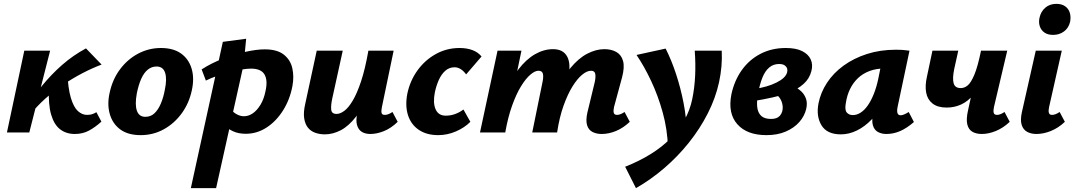

<svg xmlns="http://www.w3.org/2000/svg" viewBox="-20 -687 5573 996"><path d="M135 -90 104 -112Q147 -179 196 -239.5Q245 -300 302 -350Q359 -400 426 -436L507 -352Q459 -334 408 -307.5Q357 -281 307.5 -247.5Q258 -214 214 -174.5Q170 -135 135 -90ZM16 0 106 -424H240L132 0ZM368 8Q323 8 291.5 -16.5Q260 -41 245 -93.5Q230 -146 234 -230L329 -314Q333 -228 347.5 -179.5Q362 -131 384 -111Q406 -91 431 -91Q438 -91 446 -92Q454 -93 463 -96.5Q472 -100 480 -105L506 -56Q474 -27 441.5 -9.5Q409 8 368 8Z M710 14Q644 14 604 -15.5Q564 -45 549.5 -95.5Q535 -146 549 -207Q564 -276 603 -328Q642 -380 697 -409Q752 -438 815 -438Q879 -438 919 -409.5Q959 -381 974 -331Q989 -281 975 -218Q961 -152 923 -99.5Q885 -47 830 -16.5Q775 14 710 14ZM734 -81Q762 -81 781.5 -99.5Q801 -118 814.5 -150Q828 -182 835 -221Q847 -277 836.5 -309.5Q826 -342 792 -342Q767 -342 747 -326Q727 -310 713 -279Q699 -248 690 -204Q679 -145 690 -113Q701 -81 734 -81Z M970 289 1136 -470 1257 -486 1244 -353 1101 289ZM1255 7Q1217 7 1189 -6Q1161 -19 1143 -38.5Q1125 -58 1117 -78L1169 -129Q1187 -106 1206.5 -95Q1226 -84 1245 -84Q1270 -84 1292 -99.5Q1314 -115 1331.5 -144Q1349 -173 1357 -213Q1370 -269 1352.5 -300Q1335 -331 1282 -331Q1263 -331 1234.5 -326.5Q1206 -322 1173 -313.5Q1140 -305 1107 -293.5Q1074 -282 1048 -269L1026 -327Q1077 -360 1137.5 -383Q1198 -406 1255 -418.5Q1312 -431 1353 -431Q1418 -431 1452.5 -403.5Q1487 -376 1496.5 -332.5Q1506 -289 1497 -241Q1484 -171 1448.5 -114.5Q1413 -58 1363 -25.5Q1313 7 1255 7Z M1665 10Q1639 10 1616 2Q1593 -6 1578 -24Q1563 -42 1558 -73Q1553 -104 1564 -151L1623 -424H1758L1704 -178Q1696 -142 1698 -119Q1700 -96 1726 -96Q1744 -96 1765.5 -111.5Q1787 -127 1809.5 -164.5Q1832 -202 1853 -265Q1874 -328 1891 -424H1954Q1930 -299 1897.5 -215Q1865 -131 1827 -82Q1789 -33 1748 -11.5Q1707 10 1665 10ZM1901 8Q1875 8 1857 -3Q1839 -14 1832 -38.5Q1825 -63 1834 -103L1900 -424H2022L1961 -131Q1957 -111 1959.5 -101Q1962 -91 1976 -91Q1984 -91 1993 -94Q2002 -97 2016 -106L2043 -55Q2009 -22 1972 -7Q1935 8 1901 8Z M2253 14Q2193 14 2152.5 -13.5Q2112 -41 2096.5 -89.5Q2081 -138 2093 -201Q2107 -268 2145.5 -321.5Q2184 -375 2240.5 -406.5Q2297 -438 2364 -438Q2402 -438 2431 -427Q2460 -416 2478 -394L2398 -301Q2386 -318 2370.5 -328Q2355 -338 2338 -338Q2310 -338 2289.5 -319.5Q2269 -301 2256 -271.5Q2243 -242 2236 -209Q2225 -154 2239.5 -120.5Q2254 -87 2292 -87Q2319 -87 2342.5 -96Q2366 -105 2384 -119L2420 -55Q2389 -24 2344.5 -5Q2300 14 2253 14Z M3101 8Q3074 8 3053.5 -2.5Q3033 -13 3025.5 -37.5Q3018 -62 3027 -103L3065 -260Q3071 -287 3068 -303.5Q3065 -320 3046 -320Q3025 -320 3000 -299.5Q2975 -279 2950 -239Q2925 -199 2903.5 -139Q2882 -79 2870 0H2804Q2828 -118 2862.5 -200.5Q2897 -283 2939 -334Q2981 -385 3026.5 -408.5Q3072 -432 3115 -432Q3151 -432 3177 -417.5Q3203 -403 3212 -371Q3221 -339 3207 -286L3165 -131Q3161 -112 3164 -101.5Q3167 -91 3181 -91Q3188 -91 3197 -94Q3206 -97 3220 -106L3247 -55Q3213 -23 3175.5 -7.5Q3138 8 3101 8ZM2470 0 2561 -424H2685L2597 0ZM2540 0Q2562 -110 2595 -191.5Q2628 -273 2668.5 -326Q2709 -379 2755 -405.5Q2801 -432 2849 -432Q2902 -432 2922.5 -393Q2943 -354 2927 -286L2858 0H2741L2794 -260Q2800 -287 2796.5 -303.5Q2793 -320 2773 -320Q2755 -320 2731 -299.5Q2707 -279 2682.5 -239Q2658 -199 2636.5 -139Q2615 -79 2601 0Z M3279 289 3223 178Q3296 149 3355 112.5Q3414 76 3458 31.5Q3502 -13 3530.5 -64Q3559 -115 3571 -173Q3583 -231 3586 -293.5Q3589 -356 3584 -424H3724Q3726 -383 3722.5 -342.5Q3719 -302 3710 -260Q3692 -178 3651.5 -98.5Q3611 -19 3553.5 53Q3496 125 3426 185Q3356 245 3279 289ZM3445 76Q3442 -16 3418 -103Q3394 -190 3358 -266.5Q3322 -343 3282 -402L3433 -435Q3463 -376 3487 -303Q3511 -230 3526 -153Q3541 -76 3542 -3Z M3956 14Q3855 14 3805 -42.5Q3755 -99 3774 -197Q3789 -268 3827.5 -322.5Q3866 -377 3924.5 -407.5Q3983 -438 4056 -438Q4109 -438 4141 -422Q4173 -406 4185.5 -379Q4198 -352 4189 -318Q4179 -279 4149 -252Q4119 -225 4076.5 -208.5Q4034 -192 3987 -181.5Q3940 -171 3896 -164L3891 -225Q3960 -235 4007.5 -258.5Q4055 -282 4063 -311Q4066 -321 4063.5 -330.5Q4061 -340 4051 -347.5Q4041 -355 4021 -355Q3992 -355 3970.5 -337Q3949 -319 3935 -284.5Q3921 -250 3912 -199Q3905 -162 3908 -132.5Q3911 -103 3928 -86.5Q3945 -70 3980 -70Q3995 -70 4006.5 -74Q4018 -78 4026 -87Q4034 -96 4038 -110Q4043 -130 4037.5 -151Q4032 -172 4018 -187Q4004 -202 3985 -205L4061 -252Q4081 -247 4101.5 -237Q4122 -227 4138 -211.5Q4154 -196 4161.5 -173.5Q4169 -151 4162 -121Q4153 -84 4126 -53.5Q4099 -23 4056 -4.5Q4013 14 3956 14Z M4342 10Q4270 10 4241.5 -37Q4213 -84 4226 -151Q4237 -207 4270 -257.5Q4303 -308 4356 -346.5Q4409 -385 4477.5 -407Q4546 -429 4627 -429Q4652 -429 4668 -427.5Q4684 -426 4698 -424L4636 -131Q4628 -89 4652 -89Q4660 -89 4670.5 -93.5Q4681 -98 4694 -106L4721 -54Q4684 -22 4649.5 -7Q4615 8 4578 8Q4553 8 4534 -2.5Q4515 -13 4508 -37.5Q4501 -62 4510 -103L4540 -246L4609 -277Q4594 -211 4566 -158Q4538 -105 4502 -67.5Q4466 -30 4425 -10Q4384 10 4342 10ZM4404 -90Q4425 -90 4445 -103Q4465 -116 4482 -140.5Q4499 -165 4513 -200Q4527 -235 4536 -278L4556 -377L4612 -327Q4602 -331 4592 -331.5Q4582 -332 4572 -332Q4526 -332 4490.5 -318.5Q4455 -305 4430 -281Q4405 -257 4389.5 -225Q4374 -193 4368 -154Q4361 -117 4372.5 -103.5Q4384 -90 4404 -90Z M4891 -129Q4844 -129 4817.5 -150Q4791 -171 4784.5 -206.5Q4778 -242 4788 -287L4817 -424H4951L4930 -329Q4920 -280 4927 -255Q4934 -230 4964 -230Q4983 -230 5000 -244Q5017 -258 5034.5 -299.5Q5052 -341 5069 -424H5124Q5107 -343 5083.5 -287Q5060 -231 5030.5 -196Q5001 -161 4966 -145Q4931 -129 4891 -129ZM5073 8Q5045 8 5025 -3Q5005 -14 4998 -41Q4991 -68 5002 -116L5069 -424H5205L5136 -131Q5132 -112 5135 -101.5Q5138 -91 5152 -91Q5159 -91 5168 -94Q5177 -97 5191 -106L5218 -55Q5184 -23 5146 -7.5Q5108 8 5073 8Z M5356 8Q5329 8 5308.5 -3Q5288 -14 5280 -39Q5272 -64 5281 -105L5353 -424H5488L5422 -131Q5418 -113 5421 -102Q5424 -91 5437 -91Q5445 -91 5454 -94Q5463 -97 5477 -106L5504 -55Q5470 -23 5431.5 -7.5Q5393 8 5356 8ZM5443 -506Q5415 -506 5397.5 -518.5Q5380 -531 5373.5 -552Q5367 -573 5373 -597Q5380 -628 5403 -647.5Q5426 -667 5460 -667Q5488 -667 5506 -654Q5524 -641 5530 -619.5Q5536 -598 5531 -573Q5523 -541 5499 -523.5Q5475 -506 5443 -506Z"/></svg>

Font: Ysabeau Office ExtraBold
Style: Italic
Weight: 800
Italic angle: -12°
Designer: Christian Thalmann (Catharsis Fonts)
Version: Version 2.001;gftools[0.9.30]; featfreeze: tnum,lnum,ss02